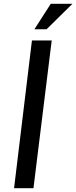

<svg xmlns="http://www.w3.org/2000/svg" viewBox="-20 -990 401 1010"><path d="M148 -777H252L156 0H54ZM361 -970 225 -836H161L247 -970Z"/></svg>

Font: Josefin Sans Medium
Style: Italic
Weight: 500
Italic angle: -7°
Designer: Santiago Orozco
Foundry: Typemade
Version: Version 2.000